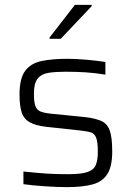

<svg xmlns="http://www.w3.org/2000/svg" viewBox="-20 -759 539 787"><path d="M255 8Q214 8 163 4.5Q112 1 76 -4V-56Q132 -50 171 -47.5Q210 -45 259 -45Q313 -45 339 -54Q365 -63 373 -83.5Q381 -104 381 -137Q381 -176 374.5 -193.5Q368 -211 353 -216Q338 -221 310 -224L171 -239Q126 -244 101.5 -258Q77 -272 68.5 -299.5Q60 -327 60 -371Q60 -438 83.5 -469Q107 -500 151 -509Q195 -518 256 -518Q293 -518 336.5 -514Q380 -510 412 -505V-453Q370 -460 331.5 -462.5Q293 -465 248 -465Q208 -465 179 -460.5Q150 -456 134.5 -437Q119 -418 119 -375Q119 -341 125 -324.5Q131 -308 146 -302Q161 -296 189 -293L329 -279Q371 -274 395.5 -263Q420 -252 430 -223.5Q440 -195 440 -138Q440 -77 420 -45.5Q400 -14 359 -3Q318 8 255 8ZM183 -600V-605L287 -739H356V-734L229 -600Z"/></svg>

Font: Saira Light
Style: Regular
Weight: 300
Designer: Hector Gatti with collaboration of the Omnibus-Type team
Foundry: Omnibus-Type
Version: Version 1.100; ttfautohint (v1.8.3)